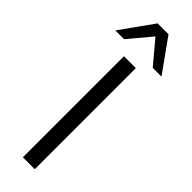

<svg xmlns="http://www.w3.org/2000/svg" viewBox="-344 -942 947 947"><g transform="rotate(45 129.0 -468.5)"><path d="M88 0V-705H171V0ZM-32 -765 91 -937H167L290 -765H229L129 -884L29 -765Z"/></g></svg>

Font: Mulish
Style: Regular
Weight: 400
Designer: Vernon Adams
Foundry: Vernon Adams
Version: Version 3.603; ttfautohint (v1.8.3)